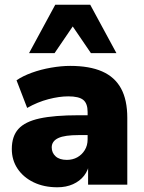

<svg xmlns="http://www.w3.org/2000/svg" viewBox="-20 -782 608 813"><path d="M223 11Q166 11 122.5 -10Q79 -31 54.5 -67.5Q30 -104 30 -151Q30 -205 58 -236Q86 -267 148 -280.5Q210 -294 313 -294H368V-210H313Q284 -210 262.5 -207Q241 -204 227 -197.5Q213 -191 206 -181Q199 -171 199 -158Q199 -135 215.5 -120Q232 -105 263 -105Q288 -105 307.5 -116Q327 -127 339 -146.5Q351 -166 351 -192V-308Q351 -344 332.5 -359Q314 -374 269 -374Q231 -374 185 -362Q139 -350 95 -325L50 -442Q76 -460 114.5 -474Q153 -488 196.5 -495.5Q240 -503 277 -503Q359 -503 412.5 -479.5Q466 -456 492.5 -407.5Q519 -359 519 -283V0H353V-93H359Q354 -61 336 -38Q318 -15 289 -2Q260 11 223 11ZM103 -557 214 -762H362L473 -557H365L288 -670L211 -557Z"/></svg>

Font: Nunito Sans 12pt ExtraLight Black
Style: Regular
Weight: 900
Version: Version 3.101;gftools[0.9.27]